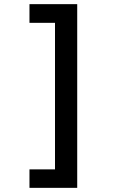

<svg xmlns="http://www.w3.org/2000/svg" viewBox="-20 -743 603 925"><path d="M352 -723V162H122V73H245V-633H122V-723Z"/></svg>

Font: Noto Sans Mono SemiCondensed SemiBold
Style: Regular
Weight: 600
Width: 4
Designer: Monotype Design Team
Foundry: Monotype Imaging Inc.
Version: Version 2.014; ttfautohint (v1.8.4.7-5d5b)